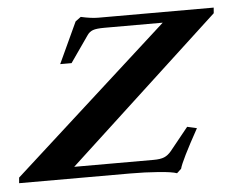

<svg xmlns="http://www.w3.org/2000/svg" viewBox="-113 -732 978 806"><g transform="rotate(-5 376.0 -328.5)"><path d="M601.1 16.1Q581.1 8.8 524.4 4.4Q467.8 0 404.3 0H-63L-61 -23.4L596.2 -618.7H350.1Q316.9 -618.7 302 -613.3Q287.1 -607.9 277.8 -594.2L200.2 -482.9H152.3L232.4 -655.8L255.4 -672.9Q298.3 -663.1 329.1 -663.1H814.9L813 -639.6L173.3 -48.3H508.3Q536.6 -48.3 552.7 -54.9Q568.8 -61.5 583 -78.6L660.2 -174.3L700.7 -165Q627.9 -33.7 619.6 -1Z"/></g></svg>

Font: Elstob 6pt
Style: Italic
Weight: 700
Italic angle: -20°
Designer: Peter S. Baker
Version: Version 1.015